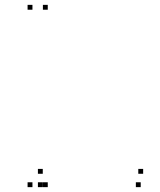

<svg xmlns="http://www.w3.org/2000/svg" viewBox="-20 -760 660 790"><path d="M176.5 10V-10H156.5V10ZM176.5 -720V-740H156.5V-720ZM113.5 -720V-740H93.5V-720ZM113.5 10V-10H93.5V10ZM559 10V-10H539V10ZM569 -45V-65H549V-45ZM156 -45V-65H136V-45ZM156 10V-10H136V10Z"/></svg>

Font: Monaspace Krypton Dots Var
Style: Regular
Weight: 400
Designer: Riley Cran and the Lettermatic Team
Version: Version 1.100 (Monaspace Krypton Dots)